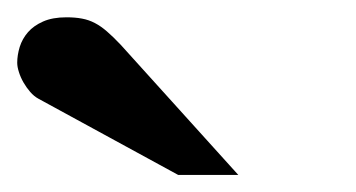

<svg xmlns="http://www.w3.org/2000/svg" viewBox="-20 -754 414 223"><path d="M187 -550.8 24.9 -639.2Q19.5 -642.1 15.1 -647.2Q10.7 -652.3 7.3 -658.2Q3.9 -664.1 2 -670.2Q0 -676.3 0 -681.2Q0 -689.9 2.9 -699.5Q5.9 -709 12.5 -716.6Q19 -724.1 30 -729Q41 -733.9 57.1 -733.9Q67.4 -733.9 75.2 -732.4Q83 -731 90.1 -727.3Q97.2 -723.6 104.2 -717.5Q111.3 -711.4 120.1 -702.1L256.8 -550.8Z"/></svg>

Font: Charis SIL Am
Style: Bold
Weight: 700
Foundry: SIL International
Version: Version 5.000